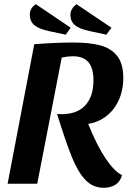

<svg xmlns="http://www.w3.org/2000/svg" viewBox="-20 -869 624 908"><path d="M326 -668Q403 -668 454 -654.5Q505 -641 534 -604.5Q563 -568 563 -501Q563 -415 518 -355.5Q473 -296 397 -283Q439 -179 480.5 -118Q522 -57 557 -41Q549 -10 526 4.5Q503 19 470 19Q420 19 385 -17Q350 -53 321 -123.5Q292 -194 250 -330Q260 -329 271 -329Q345 -329 383.5 -371Q422 -413 422 -489Q422 -546 398.5 -574.5Q375 -603 324 -603Q302 -603 272 -597L156 0H16L142 -660Q250 -668 326 -668ZM291 -705 211 -722Q164 -732 142.5 -750Q121 -768 121 -800Q121 -815 128.5 -828Q136 -841 150 -849L314 -738ZM483 -705 404 -722Q356 -732 334.5 -750Q313 -768 313 -799Q313 -814 321 -827Q329 -840 342 -849L507 -738Z"/></svg>

Font: Sansita Medium Italic
Style: Regular
Weight: 500
Italic angle: -11°
Designer: Pablo Cosgaya
Foundry: Omnibus-Type
Version: Version 1.006